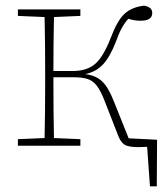

<svg xmlns="http://www.w3.org/2000/svg" viewBox="-20 -513 587 676"><path d="M397 -33 347 -161Q334 -194 320.5 -211.5Q307 -229 288 -235Q269 -241 237 -241H168V-235Q168 -180 168.5 -124Q169 -68 170 -27L263 -23V0H43V-23L137 -27Q138 -68 138.5 -120Q139 -172 139 -213V-267Q139 -308 138.5 -360.5Q138 -413 137 -453L43 -457V-480H263V-457L170 -453Q169 -413 168.5 -360Q168 -307 168 -263H236Q286 -263 315 -288Q344 -313 370 -380Q393 -441 418.5 -464.5Q444 -488 487 -493Q500 -491 508 -485Q516 -479 516 -467Q516 -440 475 -440Q462 -440 451.5 -442Q441 -444 432 -447Q420 -434 409.5 -415.5Q399 -397 388 -366Q367 -312 342.5 -286Q318 -260 280 -252Q316 -248 338.5 -227.5Q361 -207 381 -156L433 -26L533 -21L532 143H508L498 4Q491 4 483 4.5Q475 5 468 5Q433 5 419.5 -3Q406 -11 397 -33Z"/></svg>

Font: Source Serif 4 SmText ExtraLight
Style: Regular
Weight: 200
Designer: Frank Grießhammer
Foundry: Adobe
Version: Version 4.005;hotconv 1.1.0;makeotfexe 2.6.0